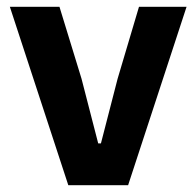

<svg xmlns="http://www.w3.org/2000/svg" viewBox="-20 -545 578 565"><path d="M181 0 9 -525H155L220 -313L269 -123H277L326 -313L389 -525H529L357 0Z"/></svg>

Font: IBM Plex Sans KR
Style: Bold
Weight: 700
Designer: Mike Abbink; Paul van der Laan; Pieter van Rosmalen; Wujin Sim; Chorong Kim; Dohee Lee;
Foundry: Sandoll Inc.
Version: Version 1.001